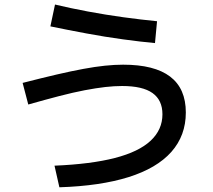

<svg xmlns="http://www.w3.org/2000/svg" viewBox="-20 -804 920 830"><path d="M215.6 -87.8Q373.3 -94.4 476.7 -121.1Q580 -147.8 631.1 -195.6Q682.2 -243.3 682.2 -310Q682.2 -371.1 639.4 -401.7Q596.7 -432.2 507.8 -432.2Q474.4 -432.2 435 -427.8Q395.6 -423.3 346.1 -413.9Q296.7 -404.4 236.7 -388.9Q176.7 -373.3 102.2 -352.2L77.8 -445.6Q160 -466.7 224.4 -481.7Q288.9 -496.7 340 -506.1Q391.1 -515.6 433.3 -520Q475.6 -524.4 512.2 -524.4Q647.8 -524.4 715.6 -472.8Q783.3 -421.1 783.3 -317.8Q783.3 -217.8 720.6 -147.2Q657.8 -76.7 535.6 -38.3Q413.3 0 236.7 5.6ZM650 -617.8Q588.9 -623.3 511.7 -633.9Q434.4 -644.4 353.9 -659.4Q273.3 -674.4 197.8 -690L217.8 -784.4Q282.2 -768.9 359.4 -754.4Q436.7 -740 513.9 -729.4Q591.1 -718.9 658.9 -712.2Z"/></svg>

Font: Paperlogy 5 Medium
Style: Regular
Weight: 500
Designer: redesigned by Lee Juim, glyphs from Gmarket Sans & Montserrat
Foundry: PT&
Version: Version 1.001